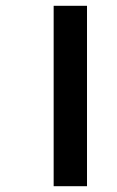

<svg xmlns="http://www.w3.org/2000/svg" viewBox="-20 -642 404 662"><path d="M165 0H280V-622H165Z"/></svg>

Font: Noto Sans Gurmukhi ExtraCondensed
Style: Bold
Weight: 700
Width: 2
Designer: Jelle Bosma - Monotype Design Team
Foundry: Monotype Imaging Inc.
Version: Version 2.004